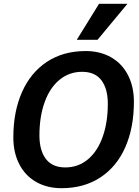

<svg xmlns="http://www.w3.org/2000/svg" viewBox="-20 -978 732 1008"><path d="M50 -256Q50 -392 95.5 -494.5Q141 -597 226.5 -653.5Q312 -710 430 -710Q506 -710 563.5 -677Q621 -644 652 -583.5Q683 -523 683 -444Q683 -308 638 -205.5Q593 -103 507 -46.5Q421 10 303 10Q227 10 169.5 -23Q112 -56 81 -116.5Q50 -177 50 -256ZM546 -433Q546 -512 512.5 -556.5Q479 -601 411 -601Q344 -601 293 -559.5Q242 -518 214.5 -442Q187 -366 187 -267Q187 -188 221 -143.5Q255 -99 323 -99Q390 -99 440.5 -140.5Q491 -182 518.5 -258Q546 -334 546 -433ZM500 -958H649L492 -769H383Z"/></svg>

Font: Niramit
Style: Bold Italic
Weight: 700
Italic angle: -10°
Designer: Katatrad Aksorn Co.,Ltd.
Foundry: Cadson Demak Co.,Ltd.
Version: Version 1.001; ttfautohint (v1.6)